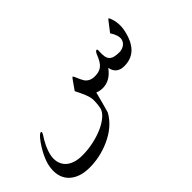

<svg xmlns="http://www.w3.org/2000/svg" viewBox="-169 -633 1184 1184"><g transform="rotate(-45 423.0 -40.5)"><path d="M832 -199.2Q799.8 -47.4 678.2 -47.4Q610.8 -47.4 599.6 -109.9Q552.2 -45.4 488.3 -45.4Q460.9 -45.4 439.9 -54.7Q432.1 -22 422.6 12Q413.1 45.9 402.8 82.5Q358.4 162.6 258.8 206.5Q174.3 244.1 83.5 244.1Q36.1 244.1 1 230.7Q-34.2 217.3 -56.6 192.6Q-79.1 168 -86.4 132.8Q-93.8 97.7 -84.5 53.7Q-80.6 34.7 -71 11.5Q-61.5 -11.7 -48.6 -34.9Q-35.6 -58.1 -21.2 -78.6Q-6.8 -99.1 6.8 -112.8Q17.6 -123.5 24.4 -123.5Q30.8 -123.5 29.3 -115.7Q27.8 -110.8 23.9 -104Q-20 -38.1 -31.7 16.1Q-38.6 47.9 -32.5 74.2Q-26.4 100.6 -9 119.4Q8.3 138.2 36.9 148.7Q65.4 159.2 104.5 159.2Q155.3 159.2 204.1 148.4Q252.9 137.7 292.2 119.9Q331.5 102.1 357.7 78.9Q383.8 55.7 389.2 30.8Q391.6 19 393.1 7.3Q394.5 -4.4 395 -14.9Q395.5 -25.4 395.3 -34.2Q395 -43 394.5 -48.3Q392.1 -65.4 381.3 -91.8Q370.6 -118.2 351.6 -154.8L393.6 -214.4Q402.8 -227.5 405.8 -227.5Q408.2 -227.5 413.1 -216.8Q422.4 -194.3 429.4 -180.4Q436.5 -166.5 439.9 -161.1Q461.9 -131.3 503.4 -131.3Q522.9 -131.3 538.3 -135.5Q553.7 -139.6 565.9 -149.4Q578.1 -159.2 588.4 -176Q598.6 -192.9 608.4 -218.3Q617.7 -239.7 626.5 -239.7Q634.8 -239.7 632.3 -220.7Q630.4 -194.3 633.8 -176.8Q637.2 -159.2 647 -148.7Q656.7 -138.2 674.3 -133.8Q691.9 -129.4 717.8 -129.4Q728.5 -129.4 739 -132.8Q749.5 -136.2 758.3 -142.1Q767.1 -147.9 773.2 -156.5Q779.3 -165 781.7 -175.3Q788.1 -207 758.3 -252.9L806.2 -314.9Q814 -324.2 816.4 -325.2Q819.3 -323.7 822.8 -314.9Q845.2 -260.7 832 -199.2Z"/></g></svg>

Font: XB Kayhan
Style: Italic
Weight: 400
Italic angle: -12°
Designer: Behnam
Foundry: Irmug
Version: Version 7.300 2009